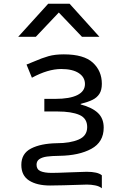

<svg xmlns="http://www.w3.org/2000/svg" viewBox="-20 -850 640 1035"><path d="M449 145Q296 150 250 150Q179 150 137 123.2Q95 96.5 95 39Q95 -22.5 147.5 -49.5Q200 -76.5 286 -78Q358 -78 404 -97.8Q450 -117.5 450 -165Q450 -212.5 407.5 -230.8Q365 -249 291 -249H219V-317H278Q356 -317 397 -337.5Q438 -358 438 -397Q438 -434 404.5 -456Q371 -478 310 -478Q238.5 -478 152 -431L123 -502Q143.5 -509.5 163.5 -518.5Q207 -537.5 241.5 -547.2Q276 -557 324 -557Q432 -557 480.5 -512.2Q529 -467.5 529 -398Q529 -364.5 515.8 -344Q502.5 -323.5 478.5 -311.8Q454.5 -300 415 -290V-287Q477 -270.5 508 -241Q539 -211.5 539 -162Q539 -84 472.5 -47.8Q406 -11.5 300 -10Q259 -9.5 233.2 -6Q207.5 -2.5 192.2 7.8Q177 18 177 38Q177 63 198.2 72.5Q219.5 82 259 82Q287.5 82 358.5 79Q424.5 76 447 76Q507 76 529 95V165Q516 154 493.8 149.5Q471.5 145 449 145ZM240 -830H355L516 -651.5H422L297 -782.5L173 -651.5H78Z"/></svg>

Font: JuliaMono
Style: Regular
Weight: 400
Monospace: yes
Designer: cormullion
Foundry: corm
Version: Version 0.055; ttfautohint (v1.8.4)